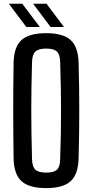

<svg xmlns="http://www.w3.org/2000/svg" viewBox="-20 -982 487 1010"><path d="M223 7.5Q133 7.5 93 -29Q53 -65.5 51.5 -149.5Q50.5 -220.5 50 -282Q49.5 -343.5 49.5 -401.8Q49.5 -460 50 -520.8Q50.5 -581.5 51.5 -650.5Q53 -735 93 -771.2Q133 -807.5 223 -807.5Q312 -807.5 351.8 -771.2Q391.5 -735 393.5 -650.5Q395.5 -581.5 396.2 -520.8Q397 -460 397 -401.5Q397 -343 396.2 -281.8Q395.5 -220.5 393.5 -149.5Q391.5 -65.5 351.8 -29Q312 7.5 223 7.5ZM223 -74Q263.5 -74 279.8 -89.5Q296 -105 296.5 -145.5Q299 -217 300 -279Q301 -341 301 -399.8Q301 -458.5 300 -520.8Q299 -583 296.5 -654.5Q296 -694.5 279.8 -710.5Q263.5 -726.5 223 -726.5Q182.5 -726.5 166 -710.5Q149.5 -694.5 148.5 -654.5Q146.5 -584.5 145.5 -523Q144.5 -461.5 144.5 -402.5Q144.5 -343.5 145.5 -281Q146.5 -218.5 148.5 -145.5Q149.5 -105 166 -89.5Q182.5 -74 223 -74ZM246 -840 154 -962.5H224.5L316.5 -840ZM118.5 -840 26.5 -962.5H97L189.5 -840Z"/></svg>

Font: Big Shoulders Text Thin SemiBold
Style: Regular
Weight: 600
Version: Version 2.002